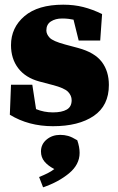

<svg xmlns="http://www.w3.org/2000/svg" viewBox="-20 -523 503 820"><path d="M206 16Q102 16 22 -33L27 -161H118L134 -57Q151 -50 169 -46.5Q187 -43 206 -43Q244 -43 265 -55Q286 -67 286 -95Q286 -115 270.5 -131Q255 -147 205 -160L148 -175Q89 -191 58 -231.5Q27 -272 27 -330Q27 -405 84.5 -454Q142 -503 250 -503Q296 -503 335.5 -493Q375 -483 416 -463L408 -350H316L294 -439Q284 -441 272.5 -442.5Q261 -444 245 -444Q217 -444 197.5 -431.5Q178 -419 178 -393Q178 -377 192 -362Q206 -347 258 -333L314 -318Q384 -299 414.5 -259Q445 -219 445 -160Q445 -72 380.5 -28Q316 16 206 16ZM320 130Q320 180 274.5 217.5Q229 255 164 277L147 233Q167 225 183 217Q199 209 212 199Q185 185 170 167Q155 149 155 124Q155 93 179 73Q203 53 237 53Q255 53 271 57.5Q287 62 310 76Q320 105 320 130Z"/></svg>

Font: Source Serif Pro Black
Style: Regular
Weight: 900
Designer: Frank Grießhammer
Foundry: Adobe Systems Incorporated
Version: Version 3.001;hotconv 1.0.111;makeotfexe 2.5.65597